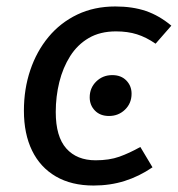

<svg xmlns="http://www.w3.org/2000/svg" viewBox="-20 -559 547 591"><path d="M335 -539.1Q388.2 -539.1 429.3 -525.1Q470.3 -511 507.4 -480L458.9 -424.5Q429.9 -444.5 401.5 -453.4Q373 -462.4 337.1 -462.4Q288.2 -462.4 253.3 -442Q218.4 -421.6 196 -386.2Q173.6 -350.8 162.6 -306.4Q151.6 -262 151.6 -214.2Q151.6 -138.4 184.1 -102Q216.5 -65.6 274.3 -65.6Q316.3 -65.6 347.2 -76.6Q378.1 -87.6 412 -106.6L449.4 -44Q408.3 -16 363.8 -2Q319.2 12.1 268 12.1Q200 12.1 151.9 -15.9Q103.8 -43.9 78.7 -95.5Q53.6 -147 53.6 -218.1Q53.6 -285.1 73.2 -343.1Q92.7 -401.1 129.3 -445.2Q165.8 -489.2 217.9 -514.2Q270 -539.1 335 -539.1ZM315.5 -202Q288.3 -202 272.2 -218.6Q256.1 -235.2 256.1 -259.3Q256.1 -288.5 276.3 -308.2Q296.4 -327.8 325.6 -327.8Q352.8 -327.8 368.9 -311.2Q385 -294.6 385 -270.5Q385 -241.2 364.9 -221.6Q344.7 -202 315.5 -202Z"/></svg>

Font: Fira Sans Variable
Style: Italic
Weight: 397
Italic angle: -8°
Designer: Carrois Corporate & Edenspiekermann AG
Foundry: Carrois Corporate GbR & Edenspiekermann AG
Version: Version 4.202